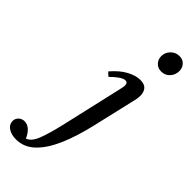

<svg xmlns="http://www.w3.org/2000/svg" viewBox="-482 -778 1082 1082"><g transform="rotate(45 59.0 -237.0)"><path d="M-87 255Q-125 255 -149.5 238.5Q-174 222 -174 195Q-174 175 -159.5 161.5Q-145 148 -125 148Q-100 148 -80.5 167Q-61 186 -51 212Q-19 202 1.5 150.5Q22 99 44 3L126 -355Q133 -384 133 -393Q133 -417 114 -417Q100 -417 77.5 -401.5Q55 -386 33 -363Q26 -368 20.5 -373Q15 -378 10 -384Q50 -431 92.5 -454.5Q135 -478 172 -478Q206 -478 220.5 -460.5Q235 -443 235 -416Q235 -410 234 -398.5Q233 -387 230 -376L168 -109Q143 -1 107.5 81Q72 163 24 209Q-24 255 -87 255ZM221 -594Q194 -594 177 -612Q160 -630 160 -656Q160 -686 181.5 -707.5Q203 -729 233 -729Q260 -729 276 -711.5Q292 -694 292 -668Q292 -638 272 -616Q252 -594 221 -594Z"/></g></svg>

Font: Tiro Devanagari Hindi
Style: Italic
Weight: 400
Italic angle: -11°
Designer: Devanagari: John Hudson & Fiona Ross, assisted by Paul Hanslow. Latin: John Hudson with Paul Hanslow, assisted by Kaja S
Foundry: Tiro Typeworks Ltd.
Version: Version 1.52